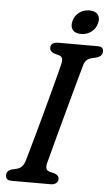

<svg xmlns="http://www.w3.org/2000/svg" viewBox="-59 -911 548 949"><g transform="rotate(5 215.0 -436.0)"><path d="M202.5 -101Q198.5 -82.5 202.8 -73.5Q207 -64.5 219 -61L243.5 -55Q266 -47 266 -29Q266 -15.5 256 -7.8Q246 0 230 0H36Q18.5 0 12.2 -7Q6 -14 6 -25.5Q5.5 -48 32 -56L55.5 -61.5Q85.5 -68.5 96 -103Q101 -120 111.5 -156.8Q122 -193.5 135.5 -242.2Q149 -291 163.5 -344.2Q178 -397.5 191.5 -448Q205 -498.5 215.5 -538.5Q226 -578.5 231 -600.5Q234 -616 231 -625.2Q228 -634.5 213.5 -639L191.5 -645Q168.5 -653.5 168.5 -671.5Q168.5 -700 208 -700H400.5Q418 -700 424 -693.5Q430 -687 430 -676Q430 -653 401.5 -644L374.5 -637.5Q347 -630.5 338.5 -601Q332 -578 320.2 -535.8Q308.5 -493.5 294.2 -441Q280 -388.5 265 -334Q250 -279.5 237 -230.8Q224 -182 214.8 -147.2Q205.5 -112.5 202.5 -101ZM314 -753Q284.5 -753 272 -769.5Q259.5 -786 266.5 -813Q273.5 -840 295 -856.2Q316.5 -872.5 346 -872.5Q375.5 -872.5 388 -856.2Q400.5 -840 393.5 -813Q386.5 -786.5 365 -769.8Q343.5 -753 314 -753Z"/></g></svg>

Font: Fraunces 72pt SuperSoft
Style: Italic
Weight: 400
Italic angle: -16°
Version: Version 1.000;[b76b70a41]